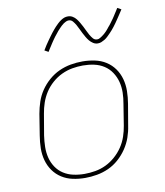

<svg xmlns="http://www.w3.org/2000/svg" viewBox="-84 -816 768 893"><g transform="rotate(-10 300.0 -369.0)"><path d="M247 8Q217 8 188.5 2Q160 -4 136.5 -19Q113 -34 97 -56.5Q81 -79 73.5 -106.5Q66 -134 66.5 -163.5Q67 -193 72 -223L88 -323Q93 -351 102 -378Q111 -405 127.5 -429.5Q144 -454 167 -474Q190 -494 216.5 -506Q243 -518 271 -523Q299 -528 327 -528Q356 -528 385 -522Q414 -516 437.5 -501Q461 -486 477 -463.5Q493 -441 500.5 -413.5Q508 -386 507.5 -356.5Q507 -327 502 -297L485 -197Q481 -169 471.5 -142Q462 -115 445.5 -90.5Q429 -66 406.5 -46Q384 -26 357.5 -14Q331 -2 302.5 3Q274 8 247 8ZM247 -11Q272 -11 298 -15.5Q324 -20 348 -31.5Q372 -43 393 -61.5Q414 -80 429 -102.5Q444 -125 452.5 -150Q461 -175 465 -200L481 -300Q486 -327 486.5 -353.5Q487 -380 480.5 -404.5Q474 -429 460 -450Q446 -471 425 -484.5Q404 -498 378.5 -503.5Q353 -509 326 -509Q301 -509 275.5 -504.5Q250 -500 225.5 -488.5Q201 -477 180 -458.5Q159 -440 144.5 -417.5Q130 -395 121.5 -370Q113 -345 109 -320L92 -220Q88 -193 87.5 -166.5Q87 -140 93 -115.5Q99 -91 113 -70Q127 -49 148 -35.5Q169 -22 194.5 -16.5Q220 -11 247 -11ZM413 -598Q401 -598 391 -604.5Q381 -611 374 -619.5Q367 -628 361.5 -637.5Q356 -647 350.5 -657.5Q345 -668 340 -679Q335 -690 329.5 -699.5Q324 -709 316.5 -718Q309 -727 297 -727Q292 -727 289.5 -726Q287 -725 282.5 -723Q278 -721 273 -717.5Q268 -714 262 -708.5Q256 -703 253 -699.5Q250 -696 247 -693Q244 -690 241 -686.5Q238 -683 235.5 -679.5Q233 -676 229.5 -672Q226 -668 223 -664Q220 -660 216.5 -655Q213 -650 209.5 -645Q206 -640 202.5 -634.5Q199 -629 195.5 -623.5Q192 -618 188 -612Q184 -606 180 -599L162 -609Q169 -621 175.5 -631Q182 -641 188.5 -650Q195 -659 201 -667.5Q207 -676 212.5 -683Q218 -690 223.5 -696.5Q229 -703 234 -708.5Q239 -714 247.5 -722Q256 -730 264.5 -735.5Q273 -741 280.5 -743.5Q288 -746 297 -746Q309 -746 319 -740Q329 -734 336 -725Q343 -716 348.5 -706.5Q354 -697 359.5 -686.5Q365 -676 370 -665Q375 -654 380.5 -644.5Q386 -635 393.5 -626Q401 -617 413 -617Q418 -617 420.5 -618Q423 -619 427.5 -621.5Q432 -624 437 -627.5Q442 -631 448 -636Q454 -641 457 -644.5Q460 -648 463 -651Q466 -654 468.5 -657.5Q471 -661 474 -664.5Q477 -668 480.5 -672Q484 -676 487 -680.5Q490 -685 493.5 -689.5Q497 -694 500.5 -699Q504 -704 507.5 -709.5Q511 -715 514.5 -720.5Q518 -726 522 -732Q526 -738 530 -745L548 -735Q541 -724 534 -713.5Q527 -703 521 -694Q515 -685 509 -676.5Q503 -668 497.5 -661Q492 -654 486.5 -647.5Q481 -641 476 -636Q471 -631 462.5 -622.5Q454 -614 445.5 -609Q437 -604 429.5 -601Q422 -598 413 -598Z"/></g></svg>

Font: Iosevka SS04 Th Ex Obl
Style: Regular
Weight: 100
Width: 7
Italic angle: -9°
Monospace: yes
Designer: Belleve Invis
Foundry: Belleve Invis
Version: Version 19.0.0; ttfautohint (v1.8.4)